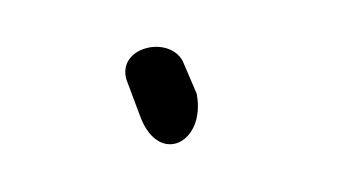

<svg xmlns="http://www.w3.org/2000/svg" viewBox="-20 -349 145 82"><path d="M34 -315 40 -299C48 -278 68 -288 64 -309L58 -323C52 -334 30 -329 34 -315ZM40 -299Z"/></svg>

Font: Stray Cat
Style: LtCn
Weight: 300
Version: Version 1.0